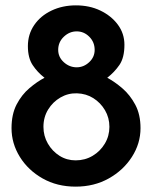

<svg xmlns="http://www.w3.org/2000/svg" viewBox="-20 -688 567 716"><path d="M23 -210Q23 -262 42 -298.5Q61 -335 90 -359.5Q119 -384 146 -398Q120 -418 102 -445Q84 -472 84 -516Q84 -560 107.5 -594.5Q131 -629 172 -648.5Q213 -668 263 -668Q314 -668 354.5 -648.5Q395 -629 419.5 -596Q444 -563 444 -521Q444 -473 425.5 -446Q407 -419 380 -398Q408 -383 436.5 -358.5Q465 -334 484.5 -297.5Q504 -261 504 -210Q504 -153 472 -103Q440 -53 385.5 -22.5Q331 8 262 8Q193 8 139 -22.5Q85 -53 54 -103Q23 -153 23 -210ZM142 -215Q142 -181 158.5 -152.5Q175 -124 202 -107Q229 -90 262 -90Q297 -90 325.5 -107Q354 -124 371 -152.5Q388 -181 388 -215Q388 -249 371.5 -277Q355 -305 328 -322Q301 -339 267 -340Q234 -341 205.5 -324.5Q177 -308 159.5 -279.5Q142 -251 142 -215ZM197 -502Q197 -475 218 -456Q239 -437 266 -437Q292 -437 312.5 -456Q333 -475 333 -502Q333 -531 313 -551Q293 -571 266 -571Q239 -571 218 -551Q197 -531 197 -502Z"/></svg>

Font: Josefin Sans Thin SemiBold
Style: Regular
Weight: 600
Version: Version 2.000